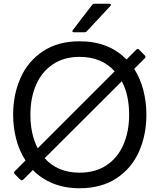

<svg xmlns="http://www.w3.org/2000/svg" viewBox="-20 -993 851 1023"><path d="M695 -626Q727 -576 743.5 -513.5Q760 -451 760 -382Q760 -274 720.5 -185Q681 -96 600.5 -43Q520 10 404 10Q325 10 262.5 -15.5Q200 -41 155 -87L103 -35Q100 -32 96 -32Q92 -32 89 -35L58 -66Q55 -69 55 -73Q55 -77 58 -80L116 -138Q83 -188 66.5 -251Q50 -314 50 -382Q50 -489 89.5 -578Q129 -667 209 -720Q289 -773 404 -773Q560 -773 654 -676L707 -729Q710 -732 714 -732Q718 -732 721 -729L752 -697Q755 -694 755 -690Q755 -686 752 -683ZM181 -203 591 -613Q522 -690 404 -690Q321 -690 262 -650.5Q203 -611 172.5 -541.5Q142 -472 142 -382Q142 -278 181 -203ZM668 -382Q668 -487 629 -560L218 -150Q287 -73 404 -73Q488 -73 547.5 -112.5Q607 -152 637.5 -222Q668 -292 668 -382ZM374 -821Q368 -821 366 -825Q364 -829 368 -833L471 -967Q475 -973 484 -973H563Q569 -973 570.5 -969.5Q572 -966 568 -961L442 -826Q437 -821 430 -821Z"/></svg>

Font: Open Sauce Two
Style: Regular
Weight: 400
Designer: Alfredo Marco Pradil
Foundry: Creative Sauce Fz LLC
Version: Version 1.477